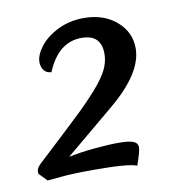

<svg xmlns="http://www.w3.org/2000/svg" viewBox="-59 -767 505 551"><g transform="rotate(-10 193.5 -492.0)"><path d="M312 -321Q312 -309 298 -270Q274 -280 174 -280Q109 -280 77 -276.5Q45 -273 37 -273Q32 -279 23 -287.5Q14 -296 14 -299Q14 -307 16.5 -312Q19 -317 25 -323L54 -350Q71 -366 120.5 -412Q170 -458 194 -484Q227 -518 244 -546Q261 -574 261 -603Q261 -659 204 -659Q136 -659 102 -577Q87 -578 80 -588Q73 -598 73 -611Q73 -632 92 -656.5Q111 -681 145 -697.5Q179 -714 220 -714Q278 -714 315 -682Q352 -650 352 -603Q352 -532 256 -451L110 -329Q143 -336 185 -340Q227 -344 256 -344Q286 -344 299 -339Q312 -334 312 -321Z"/></g></svg>

Font: Charmonman
Style: Bold
Weight: 700
Designer: Ekaluck Peanpanawate
Foundry: Cadson Demak Co.,Ltd.
Version: Version 1.000; ttfautohint (v1.6)